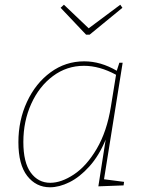

<svg xmlns="http://www.w3.org/2000/svg" viewBox="-20 -788 619 814"><path d="M421 -28 506 -17 504 -2 397 2 428 -196Q400 -128 359 -82.5Q318 -37 274.5 -15.5Q231 6 192 6Q133 6 95.5 -42Q58 -90 58 -185Q58 -278 94.5 -356.5Q131 -435 194.5 -481.5Q258 -528 337 -528Q407 -528 475 -488L486 -522H500ZM450 -335 472 -471Q402 -509 336 -509Q263 -509 204.5 -465.5Q146 -422 112.5 -348Q79 -274 79 -186Q79 -99 110.5 -56Q142 -13 193 -13Q240 -13 293.5 -48.5Q347 -84 390 -157Q433 -230 450 -335ZM356 -668 490 -768 499 -755 360 -641H345L237 -755L251 -768Z"/></svg>

Font: Bitter Pro Thin
Style: Italic
Weight: 250
Italic angle: -9°
Designer: Sol Matas, and Bitter project Authors
Foundry: Sol Matas
Version: Version 1.010